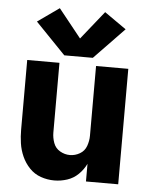

<svg xmlns="http://www.w3.org/2000/svg" viewBox="-55 -824 686 878"><g transform="rotate(5 288.0 -385.5)"><path d="M227 8Q257 8 286 -1.5Q315 -11 337 -32.5Q359 -54 372 -81V0H520V-530H372V-210Q372 -186 363.5 -162.5Q355 -139 333.5 -126.5Q312 -114 288 -114Q264 -114 242.5 -126.5Q221 -139 212.5 -162.5Q204 -186 204 -210V-530H56V-210Q56 -179 60.5 -148Q65 -117 78 -88Q91 -59 113 -36Q135 -13 165 -2.5Q195 8 227 8ZM223 -566H354L492 -709L392 -779L288 -649L184 -779L85 -709Z"/></g></svg>

Font: Iosevka Sparkle Heavy
Style: Regular
Weight: 900
Designer: Belleve Invis
Foundry: Belleve Invis
Version: Version 4.5.0; ttfautohint (v1.8.3)